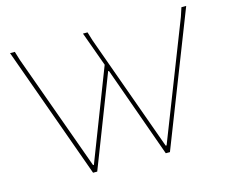

<svg xmlns="http://www.w3.org/2000/svg" viewBox="-92 -765 1068 893"><g transform="rotate(-15 442.0 -318.5)"><path d="M602.1 0 445.8 -438H441.9L272 0H252L22.9 -637.2H45.9L59.1 -594.2L261.2 -34.2H265.1L434.1 -471.2L374 -637.2H396L409.2 -594.2L610.8 -34.2H615.2L834 -594.2L848.1 -637.2H871.1L622.1 0Z"/></g></svg>

Font: Datalegreya
Style: Gradient
Weight: 400
Designer: Figs Lab
Foundry: Figs Lab
Version: Version 1.002;PS 001.002;hotconv 1.0.70;makeotf.lib2.5.58329